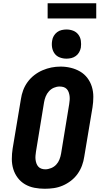

<svg xmlns="http://www.w3.org/2000/svg" viewBox="-20 -1157 640 1185"><path d="M256 8Q224 8 192.5 2Q161 -4 134.5 -19.5Q108 -35 89.5 -59.5Q71 -84 62 -113.5Q53 -143 53 -175.5Q53 -208 58 -240L109 -545Q113 -573 123 -600Q133 -627 150.5 -651Q168 -675 192 -693.5Q216 -712 243 -723.5Q270 -735 297.5 -740.5Q325 -746 354 -746Q386 -746 417 -738.5Q448 -731 474.5 -715.5Q501 -700 519.5 -675.5Q538 -651 547 -621.5Q556 -592 556 -559.5Q556 -527 551 -495L500 -190Q496 -162 486 -135Q476 -108 459 -84Q442 -60 418 -41.5Q394 -23 367 -11.5Q340 0 312 4Q284 8 256 8ZM259 -112Q277 -112 295.5 -119.5Q314 -127 327 -141Q340 -155 347 -173Q354 -191 357 -209L407 -514Q409 -527 410 -539.5Q411 -552 409.5 -564Q408 -576 404 -587.5Q400 -599 392 -607.5Q384 -616 372.5 -619.5Q361 -623 348 -623Q330 -623 312.5 -615.5Q295 -608 282 -593.5Q269 -579 262 -561.5Q255 -544 252 -526L202 -221Q200 -208 199 -195.5Q198 -183 199.5 -171Q201 -159 205 -148Q209 -137 216.5 -128.5Q224 -120 235.5 -116Q247 -112 259 -112ZM390 -795Q369 -795 349 -802.5Q329 -810 317 -826.5Q305 -843 301.5 -864Q298 -885 302 -907Q304 -922 312 -935.5Q320 -949 332.5 -958.5Q345 -968 360.5 -971.5Q376 -975 390 -975Q412 -975 431.5 -967.5Q451 -960 463.5 -943.5Q476 -927 479 -906Q482 -885 479 -863Q476 -848 468.5 -834.5Q461 -821 448 -811.5Q435 -802 420 -798.5Q405 -795 390 -795ZM274 -1043V-1137H574V-1043Z"/></svg>

Font: Iosevka Slab HvExObl
Style: Regular
Weight: 900
Width: 7
Italic angle: -9°
Monospace: yes
Designer: Belleve Invis
Foundry: Belleve Invis
Version: Version 11.1.1; ttfautohint (v1.8.3)